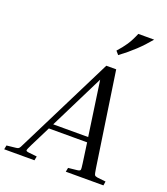

<svg xmlns="http://www.w3.org/2000/svg" viewBox="-209 -1038 1001 1151"><g transform="rotate(20 291.0 -462.5)"><path d="M152 -26 147 0H-46L-41 -26L14 -32Q25 -33 31 -35.5Q37 -38 42.5 -48Q48 -58 59 -81L358 -680H421L510 -81Q515 -47 519 -40.5Q523 -34 537 -32L591 -26L587 0H347L352 -26L408 -32Q425 -34 427.5 -40.5Q430 -47 425 -81L407 -209H163L99 -81Q82 -47 82 -40.5Q82 -34 98 -32ZM179 -241H402L352 -589ZM403 -764 384 -786Q413 -818 433.5 -848.5Q454 -879 473 -925H574Q536 -879 495.5 -841Q455 -803 403 -764Z"/></g></svg>

Font: Inria Serif
Style: Italic
Weight: 400
Italic angle: -10°
Designer: Black Foundry Team
Foundry: Black Foundry
Version: Version 1.000; ttfautohint (v1.8.3)